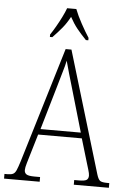

<svg xmlns="http://www.w3.org/2000/svg" viewBox="-63 -975 681 1020"><g transform="rotate(5 277.5 -465.5)"><path d="M-2 0V-25H15Q33 -25 43.5 -30Q54 -35 61 -51Q68 -67 78 -99L264 -714H295L490 -65Q498 -39 508 -32Q518 -25 546 -25H557V0H370V-25H394Q426 -25 436 -32Q446 -39 446 -55Q446 -66 439.5 -87Q433 -108 428 -125L391 -249H158L124 -135Q119 -118 111.5 -93Q104 -68 104 -55Q104 -40 115 -32.5Q126 -25 159 -25H188V0ZM168 -279H383L321 -492Q306 -543 294 -584.5Q282 -626 275 -653Q270 -627 257.5 -586.5Q245 -546 234 -505ZM175 -784Q188 -803 203 -829Q218 -855 231.5 -882Q245 -909 253 -931H302Q315 -897 338 -855Q361 -813 380 -784V-771H367Q338 -801 317.5 -826.5Q297 -852 278 -887Q259 -852 238 -826.5Q217 -801 188 -771H175Z"/></g></svg>

Font: Noto Serif Bengali Condensed ExtraLight
Style: Regular
Weight: 200
Width: 3
Designer: Juan Bruce, Universal Thirst, Indian Type Foundry and the Monotype Design Team.
Foundry: Monotype Imaging Inc.
Version: Version 2.003; ttfautohint (v1.8.4.7-5d5b)